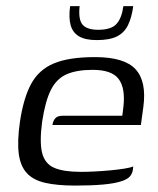

<svg xmlns="http://www.w3.org/2000/svg" viewBox="-20 -586 505 613"><path d="M220.3 6.5Q162.4 6.5 124.2 -2.3Q86.1 -11 65.6 -33.4Q45 -55.7 39.9 -95.3Q34.8 -134.9 43.5 -196.1Q54.8 -272.9 79.5 -318.3Q104.2 -363.7 152.3 -383.7Q200.5 -403.7 283.3 -403.7Q377.6 -403.7 413.1 -364.6Q448.6 -325.5 437.6 -244.1L429.8 -187H147.4Q149.1 -199.4 156.2 -207.9Q163.3 -216.4 179.2 -216.4H370.5L374 -245Q380.7 -304.4 358.9 -333.7Q337 -363 275.8 -363Q224.6 -363 192.4 -348.7Q160.3 -334.4 142.4 -298.8Q124.5 -263.2 114.5 -197.2Q105.8 -131.7 114.6 -97.3Q123.5 -62.9 153.3 -50.1Q183.2 -37.3 238.1 -37.3Q257 -37.3 282 -38.5Q306.9 -39.8 332.3 -42.1Q357.6 -44.5 377.3 -47.7Q397 -50.9 405.5 -54.6L404 -42.8Q402.7 -33.2 396 -24.2Q389.2 -15.2 371.5 -8.6Q347.8 -0.3 309.9 3.1Q271.9 6.5 220.3 6.5ZM289 -458Q252.5 -458 232.2 -470Q211.9 -482 205.4 -506.2Q198.9 -530.4 203.9 -566.4H234.2Q229.6 -523.7 243.6 -507.3Q257.5 -490.9 293.8 -490.9Q335.3 -490.9 352.1 -509.8Q368.9 -528.6 373.9 -566.4H405.4Q400.4 -529.4 388.4 -505.2Q376.3 -481 352.9 -469.5Q329.4 -458 289 -458Z"/></svg>

Font: Genos Thin
Style: Italic
Weight: 100
Italic angle: -8°
Designer: Robert E. Leuschke
Foundry: Robert E. Leuschke
Version: Version 1.010